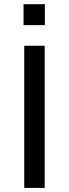

<svg xmlns="http://www.w3.org/2000/svg" viewBox="-20 -912 334 932"><path d="M94.2 -790V-891.6H197.8V-790ZM97.7 0V-689.9H196.8V0Z"/></svg>

Font: HK Grotesk Medium
Style: Regular
Weight: 500
Designer: Alfredo Marco Pradil and Stefan Peev
Foundry: Hanken Design Co.
Version: Version 1.045;PS 001.045;hotconv 1.0.88;makeotf.lib2.5.64775